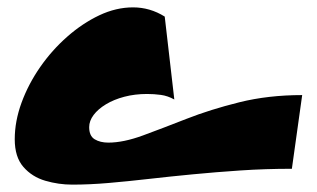

<svg xmlns="http://www.w3.org/2000/svg" viewBox="-20 -458 860 521"><path d="M176 43Q139 43 103 32.5Q67 22 43.5 -5Q20 -32 20 -80Q20 -129 38.5 -179.5Q57 -230 89 -276Q121 -322 162.5 -358.5Q204 -395 249.5 -416.5Q295 -438 341 -438Q387 -438 427 -413L453 -188Q435 -198 416.5 -200.5Q398 -203 379 -203Q346 -203 317.5 -195.5Q289 -188 267.5 -175Q246 -162 234 -146Q222 -130 222 -113Q222 -89 237 -80Q252 -71 274 -71Q315 -71 368 -90.5Q421 -110 486 -135.5Q551 -161 629.5 -180.5Q708 -200 800 -200L772 0Q700 0 633 4.5Q566 9 503.5 15Q441 21 384 27.5Q327 34 275 38.5Q223 43 176 43Z"/></svg>

Font: Marhey Light
Style: Bold
Weight: 700
Version: Version 1.000